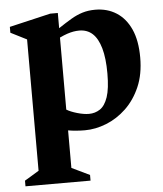

<svg xmlns="http://www.w3.org/2000/svg" viewBox="-51 -511 656 775"><g transform="rotate(-5 277.5 -123.0)"><path d="M21 220V197.1L79.1 162.1V-370.1L14.2 -402.9V-426.6L181 -465.6H212V-404Q241.2 -423.5 264.4 -437.2Q287.6 -451 311.2 -458.3Q334.9 -465.6 363 -465.6Q411.9 -465.6 448.9 -442Q486 -418.4 506.9 -372.4Q527.7 -326.4 527.7 -257.7Q527.7 -190.1 505.7 -139.3Q483.6 -88.5 447.4 -53.9Q411.1 -19.4 367.1 -1.9Q323.1 15.6 279.9 15.6Q262.7 15.6 245.3 14.2Q227.9 12.9 212 10.1V162.1L284.6 197.1V220ZM302 -48.9Q327 -48.9 347 -62.2Q367 -75.6 378.6 -109.6Q390.1 -143.6 390.1 -205.1Q390.1 -267.1 378.5 -307.6Q366.9 -348.1 345.3 -367.8Q323.7 -387.4 291.7 -387.4Q280 -387.4 267.9 -385.3Q255.7 -383.1 242.6 -378.7Q229.4 -374.3 212 -366V-74.1Q227.6 -64.5 254.4 -56.7Q281.2 -48.9 302 -48.9Z"/></g></svg>

Font: Ancizar Serif Light
Style: Regular
Weight: 300
Designer: Cesar Puertas, Viviana Monsalve, Julian Moncada, Julian Prieto, Jose Castro, Felipe Aragon, Mariel Hernandez, Sara Alarc
Version: Version 8.100